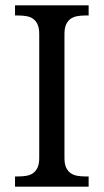

<svg xmlns="http://www.w3.org/2000/svg" viewBox="-20 -697 387 717"><path d="M36.1 0V-38.1H47.4Q64 -38.1 78.4 -40.5Q92.8 -43 103.3 -50.3Q113.8 -57.6 120.1 -71Q126.5 -84.5 126.5 -106.9V-569.8Q126.5 -592.8 120.1 -606.2Q113.8 -619.6 103.3 -627Q92.8 -634.3 78.4 -636.7Q64 -639.2 47.4 -639.2H36.1V-677.2H311V-639.2H299.3Q282.7 -639.2 268.8 -636.7Q254.9 -634.3 244.1 -627Q233.4 -619.6 227.1 -606.2Q220.7 -592.8 220.7 -569.8V-106.9Q220.7 -84.5 227.1 -71Q233.4 -57.6 244.1 -50.3Q254.9 -43 268.8 -40.5Q282.7 -38.1 299.3 -38.1H311V0Z"/></svg>

Font: MUA Office
Style: Regular
Weight: 400
Designer: Khon Soe Zaw Thu
Foundry: Myanmar Unicode
Version: Version 2.10 June 24, 2017